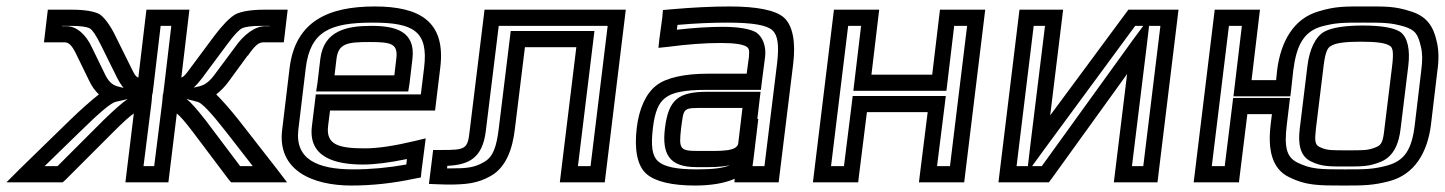

<svg xmlns="http://www.w3.org/2000/svg" viewBox="-93 -539 4470 594"><path d="M335 -299C333 -300 331 -300 331 -301C327 -303 323 -309 316 -323L264 -428C248 -461 230 -485 215 -495C199 -504 168 -509 130 -509H80H55L52 -484L46 -433L43 -408H68H107C120 -408 130 -399 145 -367L183 -289C191 -272 201 -258 213 -247C189 -228 158 -201 123 -167L-31 -17L-73 25H-17H90H101L110 17L260 -133C289 -162 309 -180 321 -188L298 0L295 25H320H403H428L431 0L454 -188C464 -180 480 -162 502 -133L615 17L622 25H633H739H795L763 -17L646 -167C619 -201 595 -228 576 -247C590 -258 604 -272 616 -289L673 -367H674C696 -399 708 -408 721 -408H760H785L788 -433L794 -484L797 -509H772H723C686 -509 654 -504 636 -495C618 -485 595 -461 570 -428L492 -323C482 -309 476 -303 472 -301C471 -300 470 -300 468 -299L490 -484L493 -509H468H385H360L357 -484L335 -299ZM289 -267 270 -272C253 -277 241 -288 229 -315L191 -393C173 -432 144 -458 113 -458H99V-459H124C158 -459 176 -456 185 -451C193 -446 203 -432 218 -402L270 -297C276 -285 283 -275 289 -267ZM304 -233C303 -233 302 -232 301 -232C286 -222 260 -199 227 -167L85 -25H45L156 -133C217 -193 251 -221 265 -224L304 -233ZM483 -233 518 -224C531 -221 558 -193 605 -133L689 -25H650L543 -167C518 -199 498 -222 485 -232C484 -232 483 -233 483 -233ZM506 -268C514 -275 523 -285 532 -297L610 -402C632 -432 646 -446 655 -451C665 -456 683 -459 717 -459H741V-458H727C696 -458 661 -432 634 -393L576 -315C557 -288 543 -277 524 -272L506 -268ZM382 -273 404 -459H437L415 -273L412 -249L411 -248L409 -224L384 -25H351L376 -224L378 -248L379 -249L382 -273Z M1066 -519C924 -519 821 -474 803 -329L780 -138C764 -11 875 35 994 35C1057 35 1123 28 1188 14L1209 10L1211 -10L1220 -79L1224 -111L1191 -103C1128 -88 1077 -80 1036 -80C955 -80 915 -91 922 -149L928 -197H1228H1253L1256 -222L1269 -329C1287 -473 1205 -519 1066 -519ZM1060 -469C1186 -469 1233 -443 1219 -329L1209 -247H909H884L881 -222L872 -149C860 -53 942 -30 1030 -30C1067 -30 1113 -36 1166 -47L1164 -30C1108 -20 1054 -15 1000 -15C891 -15 819 -45 830 -138L853 -329C867 -442 928 -469 1060 -469ZM1050 -409C1118 -409 1139 -404 1133 -357L1127 -306H942L948 -357C954 -404 980 -409 1050 -409ZM1056 -459C981 -459 909 -445 898 -357L889 -281L885 -256H910H1145H1170L1174 -281L1183 -357C1193 -442 1131 -459 1056 -459Z M1244 -50 1237 6 1234 30 1258 31 1290 32H1291C1348 32 1384 29 1426 5C1473 -22 1493 -79 1500 -141L1531 -393H1690L1642 0L1639 25H1664H1753H1778L1781 0L1840 -484L1843 -509H1818H1431H1406L1403 -484L1360 -134C1354 -77 1347 -75 1272 -75H1247L1244 -50ZM1291 -26C1360 -29 1400 -52 1410 -134L1450 -459H1787L1734 -25H1695L1743 -418L1746 -443H1721H1512H1487L1484 -418L1450 -141C1443 -85 1433 -54 1405 -38C1374 -20 1352 -18 1298 -18H1290L1291 -26Z M2319 0 2361 -342C2369 -408 2360 -459 2333 -484C2307 -508 2247 -519 2164 -519C2110 -519 2049 -516 1981 -510L1958 -508L1956 -485L1947 -419L1944 -391L1973 -394C2034 -402 2088 -406 2137 -406C2180 -406 2204 -402 2216 -395C2224 -390 2226 -384 2224 -363L2217 -311H2097C2026 -311 1969 -299 1938 -275C1905 -250 1884 -202 1877 -144C1869 -78 1878 -26 1907 -1C1934 23 1987 35 2057 35C2106 35 2149 28 2180 14L2179 25H2204H2291H2316L2319 0ZM2014 -141C2023 -208 2018 -205 2090 -205H2204L2191 -96C2188 -70 2137 -72 2085 -72H2067C2010 -72 2007 -78 2014 -141ZM1964 -141C1955 -64 1976 -22 2061 -22H2079C2102 -22 2135 -21 2165 -28C2145 -19 2113 -15 2063 -15C1999 -15 1962 -23 1943 -40C1925 -56 1920 -86 1927 -144C1933 -194 1945 -221 1965 -236C1986 -253 2025 -261 2091 -261H2236H2261L2264 -286L2274 -363C2278 -395 2267 -425 2246 -439C2227 -450 2190 -456 2143 -456C2100 -456 2053 -453 2001 -447L2003 -462C2060 -467 2111 -469 2158 -469C2237 -469 2280 -461 2297 -445C2313 -430 2318 -400 2311 -342L2272 -25H2235L2238 -46L2253 -171H2250L2257 -230L2260 -255H2235H2096C2006 -255 1975 -232 1964 -141Z M2893 0 2952 -484 2955 -509H2930H2840H2815L2812 -484L2791 -308H2603L2624 -484L2627 -509H2602H2512H2487L2484 -484L2425 0L2422 25H2447H2537H2562L2565 0L2589 -192H2777L2753 0L2750 25H2775H2865H2890L2893 0ZM2846 -25H2806L2830 -217L2833 -242H2808H2570H2545L2542 -217L2518 -25H2478L2531 -459H2571L2550 -283L2547 -258H2572H2810H2835L2838 -283L2859 -459H2899L2846 -25Z M3161 13 3394 -310 3356 0 3353 25H3378H3463H3488L3491 0L3550 -484L3553 -509H3528H3411H3398L3389 -497L3156 -182L3193 -484L3196 -509H3171H3086H3061L3058 -484L2999 0L2996 25H3021H3138H3152L3161 13ZM3462 -459H3497L3444 -25H3409L3455 -400L3462 -459ZM3087 -25H3052L3105 -459H3140L3095 -93L3087 -25ZM3130 -25H3100L3140 -80L3419 -459H3444L3410 -413L3130 -25Z M3743 0 3766 -186H3842L3838 -153C3829 -78 3841 -17 3895 9C3947 35 3986 35 4063 35C4124 35 4155 35 4207 21C4283 0 4323 -66 4334 -153L4354 -321C4359 -355 4358 -386 4352 -410C4342 -457 4321 -489 4271 -504C4222 -520 4193 -519 4131 -519C4068 -519 4040 -520 3987 -504C3909 -482 3869 -410 3858 -321L3855 -291H3779L3802 -484L3805 -509H3780H3690H3665L3662 -484L3603 0L3600 25H3625H3715H3740L3743 0ZM3696 -25H3656L3709 -459H3749L3726 -266L3723 -241H3748H3874H3899L3902 -266L3908 -321C3918 -400 3941 -441 3995 -457C4040 -469 4061 -469 4125 -469C4188 -469 4209 -469 4251 -457C4286 -446 4294 -433 4303 -394C4308 -374 4308 -351 4304 -321L4284 -153C4275 -77 4253 -42 4199 -27C4155 -15 4130 -15 4069 -15C3992 -15 3964 -15 3921 -36C3886 -53 3880 -86 3888 -153L3895 -211L3898 -236H3873H3747H3722L3719 -211L3696 -25ZM4190 -140C4186 -103 4182 -91 4165 -84C4139 -73 4124 -74 4076 -74C4028 -74 4013 -73 3990 -84C3975 -91 3974 -103 3978 -140L4002 -336C4007 -377 4014 -392 4025 -397C4039 -406 4068 -410 4117 -410C4167 -410 4194 -406 4207 -397C4216 -392 4219 -377 4214 -336L4190 -140ZM4240 -140 4264 -336C4270 -385 4262 -425 4238 -441C4217 -454 4177 -460 4123 -460C4070 -460 4028 -454 4004 -441C3976 -425 3958 -385 3952 -336L3928 -140C3923 -97 3927 -56 3964 -39C3997 -23 4023 -24 4070 -24C4117 -24 4142 -23 4180 -39C4220 -56 4235 -97 4240 -140Z"/></svg>

Font: Gamestation Text Outline
Style: Italic
Weight: 400
Designer: Jonas Hecksher
Foundry: Jonas Hecksher, Playtypeª, e-types AS
Version: Version 1.003